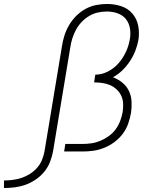

<svg xmlns="http://www.w3.org/2000/svg" viewBox="-178 -763 798 967"><path d="M-158 184V146Q-136 146 -113.5 143Q-91 140 -69.5 133Q-48 126 -27.5 113Q-7 100 8.5 82.5Q24 65 33 43.5Q42 22 46 0L134 -530Q138 -557 146.5 -584Q155 -611 170 -636.5Q185 -662 206 -683Q227 -704 252.5 -718Q278 -732 306 -737.5Q334 -743 361 -743Q398 -743 432 -732Q466 -721 488.5 -695Q511 -669 518 -633.5Q525 -598 519 -561Q514 -534 503.5 -507Q493 -480 476.5 -455Q460 -430 438.5 -409Q417 -388 391 -374Q417 -364 438 -347Q459 -330 471 -305.5Q483 -281 484.5 -252Q486 -223 482 -195Q477 -167 467.5 -140Q458 -113 440.5 -89.5Q423 -66 399 -48Q375 -30 348 -19Q321 -8 293.5 -4Q266 0 238 0H145L151 -38H238Q261 -38 284 -41.5Q307 -45 329 -54.5Q351 -64 371 -78.5Q391 -93 405 -112.5Q419 -132 427.5 -154.5Q436 -177 440 -200Q443 -221 442 -242Q441 -263 432.5 -281Q424 -299 409.5 -312.5Q395 -326 377 -334Q359 -342 338 -345Q317 -348 296 -348L302 -387Q335 -387 366 -403Q397 -419 419.5 -445Q442 -471 456.5 -502.5Q471 -534 476 -566Q481 -593 476.5 -620Q472 -647 456 -667Q440 -687 414 -696Q388 -705 361 -705Q338 -705 315 -700Q292 -695 271 -682.5Q250 -670 233 -652Q216 -634 204.5 -612.5Q193 -591 186 -568.5Q179 -546 176 -524Q154 -393 132.5 -262Q111 -131 89 0Q84 27 73.5 53.5Q63 80 44.5 102.5Q26 125 1.5 141.5Q-23 158 -49.5 167.5Q-76 177 -103.5 180.5Q-131 184 -158 184Z"/></svg>

Font: Iosevka Slab XLtEx
Style: Italic
Weight: 200
Width: 7
Italic angle: -9°
Monospace: yes
Designer: Belleve Invis
Foundry: Belleve Invis
Version: Version 11.1.0; ttfautohint (v1.8.3)